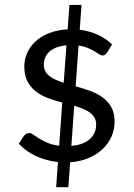

<svg xmlns="http://www.w3.org/2000/svg" viewBox="-20 -652 547 783"><path d="M216.3 8.8Q167 3.4 125.7 -16.1Q84.5 -35.6 56.6 -65.9L75.2 -94.7Q80.1 -102.1 85.9 -105.7Q91.8 -109.4 100.6 -109.4Q106.9 -109.4 116.5 -102.5Q126 -95.7 140.1 -86.9Q154.3 -78.1 174.1 -69.6Q193.8 -61 221.2 -57.6L233.9 -233.9Q205.6 -241.2 177.7 -251.2Q149.9 -261.2 127.9 -277.8Q106 -294.4 92.5 -319.1Q79.1 -343.8 79.1 -381.3Q79.1 -408.2 90.1 -434.3Q101.1 -460.4 123 -481.4Q145 -502.4 178.2 -516.1Q211.4 -529.8 255.9 -532.2L263.2 -631.8H312.5L305.2 -530.8Q346.2 -525.4 379.9 -509.8Q413.6 -494.1 437 -470.7L417.5 -439Q413.6 -433.1 409.4 -429.4Q405.3 -425.8 398.4 -425.8Q392.6 -425.8 384.5 -430.9Q376.5 -436 365 -442.9Q353.5 -449.7 337.6 -456.5Q321.8 -463.4 300.3 -466.3L288.6 -300.3Q317.4 -292 345.7 -282Q374 -272 396.7 -256.1Q419.4 -240.2 433.3 -216.1Q447.3 -191.9 447.3 -156.2Q447.3 -123 434.3 -94.2Q421.4 -65.4 397.5 -43.2Q373.5 -21 340.3 -7.1Q307.1 6.8 266.1 9.8L258.8 111.3H209ZM372.1 -144Q372.1 -160.6 365 -172.6Q357.9 -184.6 345.9 -193.4Q334 -202.1 317.6 -208.7Q301.3 -215.3 282.7 -220.7L271 -57.1Q296.9 -59.1 315.9 -66.7Q335 -74.2 347.4 -85.7Q359.9 -97.2 366 -112.1Q372.1 -127 372.1 -144ZM158.7 -388.2Q158.7 -373 164.8 -361.6Q170.9 -350.1 181.9 -341.6Q192.9 -333 207.8 -326.4Q222.7 -319.8 239.7 -314.5L251 -467.3Q226.1 -464.8 208.5 -457.8Q190.9 -450.7 179.9 -439.9Q168.9 -429.2 163.8 -416Q158.7 -402.8 158.7 -388.2Z"/></svg>

Font: Carlito
Style: Regular
Weight: 400
Designer: Lukasz Dziedzic
Foundry: tyPoland Lukasz Dziedzic
Version: Version 1.103; Beta1; all basic design good, some composites